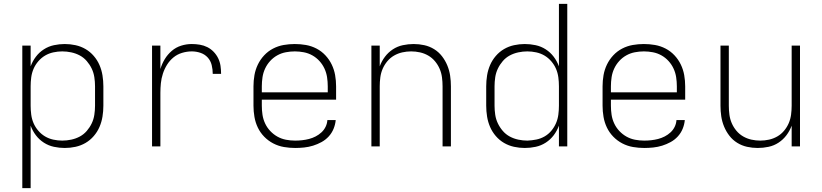

<svg xmlns="http://www.w3.org/2000/svg" viewBox="-20 -755 4240 990"><path d="M95 215V-520H138V-413Q148 -440 165 -462.5Q182 -485 206 -500.5Q230 -516 258 -522Q286 -528 314 -528Q342 -528 369.5 -522Q397 -516 421 -502Q445 -488 463.5 -466.5Q482 -445 493 -419.5Q504 -394 508.5 -366Q513 -338 513 -310V-210Q513 -182 508.5 -154Q504 -126 493 -100.5Q482 -75 463.5 -53.5Q445 -32 421 -18Q397 -4 369.5 2Q342 8 314 8Q286 8 258 2Q230 -4 206 -19.5Q182 -35 165 -57.5Q148 -80 138 -107V215ZM301 -30Q324 -30 347.5 -35Q371 -40 391.5 -51Q412 -62 427.5 -80Q443 -98 453 -119Q463 -140 466.5 -163.5Q470 -187 470 -210V-310Q470 -333 466.5 -356.5Q463 -380 453 -401Q443 -422 427.5 -440Q412 -458 391.5 -469Q371 -480 347.5 -485Q324 -490 301 -490Q278 -490 255 -485Q232 -480 212.5 -468.5Q193 -457 177.5 -439Q162 -421 153 -400Q144 -379 141 -356Q138 -333 138 -310V-210Q138 -187 141 -164Q144 -141 153 -120Q162 -99 177.5 -81Q193 -63 212.5 -51.5Q232 -40 255 -35Q278 -30 301 -30Z M764 0V-520H807V-399Q815 -426 829.5 -450Q844 -474 865.5 -492.5Q887 -511 914 -519.5Q941 -528 969 -528Q990 -528 1010.5 -524.5Q1031 -521 1049 -512Q1067 -503 1081.5 -488Q1096 -473 1105 -454.5Q1114 -436 1117 -415.5Q1120 -395 1120 -374H1077Q1077 -397 1071.5 -419.5Q1066 -442 1051 -458.5Q1036 -475 1014 -482.5Q992 -490 969 -490Q944 -490 919 -482.5Q894 -475 874.5 -459Q855 -443 841.5 -421.5Q828 -400 820 -375.5Q812 -351 809.5 -326Q807 -301 807 -276V0Z M1502 8Q1473 8 1444 3Q1415 -2 1389 -15.5Q1363 -29 1342.5 -50Q1322 -71 1309.5 -97Q1297 -123 1292 -152Q1287 -181 1287 -210V-310Q1287 -339 1292 -367.5Q1297 -396 1309.5 -422Q1322 -448 1342 -469.5Q1362 -491 1388 -504.5Q1414 -518 1442.5 -523Q1471 -528 1500 -528Q1529 -528 1557.5 -523Q1586 -518 1612 -504.5Q1638 -491 1658 -469.5Q1678 -448 1690.5 -422Q1703 -396 1708 -367.5Q1713 -339 1713 -310V-241H1330V-210Q1330 -186 1333.5 -163Q1337 -140 1347 -118.5Q1357 -97 1373.5 -79.5Q1390 -62 1410.5 -50.5Q1431 -39 1454.5 -34.5Q1478 -30 1502 -30Q1520 -30 1538 -32Q1556 -34 1573.5 -38.5Q1591 -43 1607.5 -51.5Q1624 -60 1637.5 -72.5Q1651 -85 1659 -101.5Q1667 -118 1668 -136H1711Q1709 -113 1700 -91Q1691 -69 1675 -51.5Q1659 -34 1638 -22.5Q1617 -11 1594.5 -4Q1572 3 1548.5 5.5Q1525 8 1502 8ZM1330 -279H1670V-310Q1670 -333 1666.5 -356.5Q1663 -380 1653 -401.5Q1643 -423 1627 -440.5Q1611 -458 1590.5 -469.5Q1570 -481 1546.5 -485.5Q1523 -490 1500 -490Q1477 -490 1453.5 -485.5Q1430 -481 1409.5 -469.5Q1389 -458 1373 -440.5Q1357 -423 1347 -401.5Q1337 -380 1333.5 -356.5Q1330 -333 1330 -310Z M1895 0V-520H1938V-413Q1948 -440 1965 -462.5Q1982 -485 2005.5 -500.5Q2029 -516 2057 -522Q2085 -528 2113 -528Q2141 -528 2168 -522Q2195 -516 2218.5 -501.5Q2242 -487 2259 -465Q2276 -443 2286.5 -417.5Q2297 -392 2301 -365Q2305 -338 2305 -310V0H2262V-310Q2262 -333 2259 -356Q2256 -379 2247 -400Q2238 -421 2223 -439Q2208 -457 2188 -468.5Q2168 -480 2145.5 -485Q2123 -490 2100 -490Q2077 -490 2054.5 -485Q2032 -480 2012 -468.5Q1992 -457 1977 -439Q1962 -421 1953 -400Q1944 -379 1941 -356Q1938 -333 1938 -310V0Z M2686 8Q2658 8 2630.5 2Q2603 -4 2579 -18Q2555 -32 2536.5 -53.5Q2518 -75 2507 -100.5Q2496 -126 2491.5 -154Q2487 -182 2487 -210V-310Q2487 -338 2491.5 -366Q2496 -394 2507 -419.5Q2518 -445 2536.5 -466.5Q2555 -488 2579 -502Q2603 -516 2630.5 -522Q2658 -528 2686 -528Q2714 -528 2742 -522Q2770 -516 2794 -500.5Q2818 -485 2835 -462.5Q2852 -440 2862 -413V-735H2905V0H2862V-107Q2852 -80 2835 -57.5Q2818 -35 2794 -19.5Q2770 -4 2742 2Q2714 8 2686 8ZM2699 -30Q2699 -30 2699.5 -30Q2700 -30 2700 -30Q2723 -31 2745.5 -35.5Q2768 -40 2788 -51.5Q2808 -63 2823 -81Q2838 -99 2847 -120Q2856 -141 2859 -164Q2862 -187 2862 -210V-310Q2862 -333 2859 -356Q2856 -379 2847 -400Q2838 -421 2822.5 -439Q2807 -457 2787.5 -468.5Q2768 -480 2745 -485Q2722 -490 2699 -490Q2676 -490 2652.5 -485Q2629 -480 2608.5 -469Q2588 -458 2572.5 -440Q2557 -422 2547 -401Q2537 -380 2533.5 -356.5Q2530 -333 2530 -310V-210Q2530 -187 2533.5 -163.5Q2537 -140 2547 -119Q2557 -98 2572.5 -80Q2588 -62 2608.5 -51Q2629 -40 2652.5 -35Q2676 -30 2699 -30Z M3302 8Q3273 8 3244 3Q3215 -2 3189 -15.5Q3163 -29 3142.5 -50Q3122 -71 3109.5 -97Q3097 -123 3092 -152Q3087 -181 3087 -210V-310Q3087 -339 3092 -367.5Q3097 -396 3109.5 -422Q3122 -448 3142 -469.5Q3162 -491 3188 -504.5Q3214 -518 3242.5 -523Q3271 -528 3300 -528Q3329 -528 3357.5 -523Q3386 -518 3412 -504.5Q3438 -491 3458 -469.5Q3478 -448 3490.5 -422Q3503 -396 3508 -367.5Q3513 -339 3513 -310V-241H3130V-210Q3130 -186 3133.5 -163Q3137 -140 3147 -118.5Q3157 -97 3173.5 -79.5Q3190 -62 3210.5 -50.5Q3231 -39 3254.5 -34.5Q3278 -30 3302 -30Q3320 -30 3338 -32Q3356 -34 3373.5 -38.5Q3391 -43 3407.5 -51.5Q3424 -60 3437.5 -72.5Q3451 -85 3459 -101.5Q3467 -118 3468 -136H3511Q3509 -113 3500 -91Q3491 -69 3475 -51.5Q3459 -34 3438 -22.5Q3417 -11 3394.5 -4Q3372 3 3348.5 5.5Q3325 8 3302 8ZM3130 -279H3470V-310Q3470 -333 3466.5 -356.5Q3463 -380 3453 -401.5Q3443 -423 3427 -440.5Q3411 -458 3390.5 -469.5Q3370 -481 3346.5 -485.5Q3323 -490 3300 -490Q3277 -490 3253.5 -485.5Q3230 -481 3209.5 -469.5Q3189 -458 3173 -440.5Q3157 -423 3147 -401.5Q3137 -380 3133.5 -356.5Q3130 -333 3130 -310Z M3887 8Q3859 8 3832 2Q3805 -4 3781.5 -18.5Q3758 -33 3741 -55Q3724 -77 3713.5 -102.5Q3703 -128 3699 -155Q3695 -182 3695 -210V-520H3738V-210Q3738 -187 3741 -164Q3744 -141 3753 -120Q3762 -99 3777 -81Q3792 -63 3812 -51.5Q3832 -40 3854.5 -35Q3877 -30 3900 -30Q3923 -30 3945.5 -35Q3968 -40 3988 -51.5Q4008 -63 4023 -81Q4038 -99 4047 -120Q4056 -141 4059 -164Q4062 -187 4062 -210V-520H4105V0H4062V-107Q4052 -80 4035 -57.5Q4018 -35 3994.5 -19.5Q3971 -4 3943 2Q3915 8 3887 8Z"/></svg>

Font: Zed Sans Extralight Extended
Style: Regular
Weight: 200
Width: 7
Designer: Belleve Invis
Foundry: Belleve Invis
Version: Version 1.0.0; ttfautohint (v1.8.4)